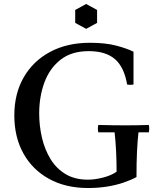

<svg xmlns="http://www.w3.org/2000/svg" viewBox="-20 -930 799 965"><path d="M728 -302Q732 -284 728 -265H676Q671 -220 668.5 -166.5Q666 -113 666 -40Q636 -24 598.5 -11.5Q561 1 517 8Q473 15 422 15Q310 15 226.5 -31Q143 -77 97.5 -159Q52 -241 52 -350Q52 -459 99 -541Q146 -623 231.5 -669Q317 -715 432 -715Q509 -715 563 -701Q617 -687 651 -670V-505Q635 -502 619 -505Q604 -593 557.5 -633Q511 -673 426 -673Q339 -673 284 -629.5Q229 -586 203 -515Q177 -444 177 -360Q177 -297 191 -237.5Q205 -178 234 -130.5Q263 -83 309.5 -55Q356 -27 422 -27Q457 -27 498 -37.5Q539 -48 566 -67Q566 -120 563.5 -170Q561 -220 556 -265H474Q470 -284 474 -302Q509 -301 546.5 -300.5Q584 -300 611 -300Q646 -300 670 -300.5Q694 -301 728 -302ZM413 -910 468 -880V-815L413 -785L358 -815V-880Z"/></svg>

Font: Poltawski Nowy
Style: Regular
Weight: 400
Designer: Adam Pótawski, Mateusz Machalski, Borys Kosmynka, Ania Wieluska
Foundry: Capitalics.wtf
Version: Version 1.001;gftools[0.9.25]